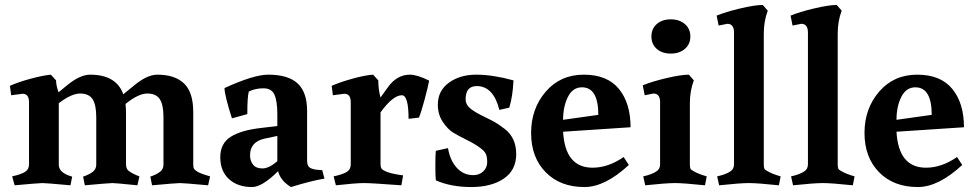

<svg xmlns="http://www.w3.org/2000/svg" viewBox="-20 -738 3928 774"><path d="M486 -319Q488 -299 488 -286V-76Q488 -57 499 -49Q515 -37 542 -27L534 9Q446 0 433.5 0Q421 0 322 9L315 -26Q339 -34 353.5 -45Q368 -56 368 -74V-266Q368 -316 353 -338.5Q338 -361 303 -361Q268 -361 217 -322V-74Q217 -43 264 -28L271 -26L264 9Q165 0 151.5 0Q138 0 39 9L29 -27Q65 -35 81 -45Q97 -55 97 -76V-326Q97 -360 71 -360L25 -354L20 -392Q53 -407 103 -420.5Q153 -434 185 -437L206 -414Q206 -394 216 -366L249 -393Q302 -437 343 -437Q449 -437 477 -358L520 -393Q573 -437 614 -437Q685 -437 722 -401.5Q759 -366 759 -286V-76Q759 -63 762 -58Q765 -53 774 -47Q788 -38 827 -27L819 9Q720 0 706 0Q692 0 593 9L586 -26Q610 -34 624.5 -45Q639 -56 639 -74V-266Q639 -316 624 -338.5Q609 -361 573.5 -361Q538 -361 486 -319Z M1098 -88V-190L1046 -179Q988 -166 988 -112Q988 -90 1000 -74.5Q1012 -59 1038 -59Q1064 -59 1098 -88ZM1218 -291V-92Q1218 -71 1226.5 -64Q1235 -57 1254 -54L1279 -52L1288 -18Q1234 -9 1153 16Q1111 -9 1101 -48Q1037 16 996 16Q938 16 903 -16Q868 -48 868 -104Q868 -160 910 -186.5Q952 -213 1031 -222L1098 -230V-277Q1098 -330 1086.5 -356Q1075 -382 1042 -382Q1009 -382 983 -369Q977 -348 977 -278L915 -261Q886 -351 885 -383Q1003 -437 1061 -437Q1142 -437 1180 -401.5Q1218 -366 1218 -291Z M1632 -437Q1662 -437 1710 -413Q1705 -386 1691.5 -336Q1678 -286 1669 -264L1627 -259Q1627 -354 1600 -354Q1564 -354 1514 -285V-77Q1514 -64 1518 -58.5Q1522 -53 1533 -48Q1552 -39 1591 -33L1605 -31L1598 9Q1479 0 1447 0Q1415 0 1334 9L1325 -27Q1362 -35 1378 -45Q1394 -55 1394 -76V-326Q1394 -360 1368 -360L1322 -354L1317 -392Q1351 -407 1401.5 -421Q1452 -435 1484 -437L1505 -414Q1505 -377 1514 -345L1542 -384Q1579 -437 1632 -437Z M1888 -32Q1912 -32 1928 -47Q1944 -62 1944 -84.5Q1944 -107 1938 -118.5Q1932 -130 1918 -140Q1898 -156 1861.5 -174Q1825 -192 1804.5 -205Q1784 -218 1764.5 -247.5Q1745 -277 1745 -316Q1745 -372 1789.5 -404.5Q1834 -437 1900 -437Q1966 -437 2050 -414Q2047 -349 2033 -304L1993 -295Q1969 -391 1902 -391Q1857 -391 1857 -338Q1857 -317 1874.5 -302Q1892 -287 1926 -270.5Q1960 -254 1975 -245.5Q1990 -237 2015 -218Q2061 -182 2061 -117Q2061 -52 2011 -18Q1961 16 1879.5 16Q1798 16 1737 -11Q1735 -28 1735 -70.5Q1735 -113 1737 -130L1786 -141Q1794 -92 1821 -62Q1848 -32 1888 -32Z M2369 -62Q2432 -62 2494 -105L2515 -73Q2419 16 2336 16Q2238 16 2179.5 -44Q2121 -104 2121 -202Q2121 -300 2180 -368.5Q2239 -437 2333.5 -437Q2428 -437 2475 -379.5Q2522 -322 2522 -225L2250 -207Q2258 -62 2369 -62ZM2392 -275Q2392 -386 2326 -386Q2289 -386 2269.5 -347.5Q2250 -309 2250 -255Z M2761 -321V-76Q2761 -63 2763.5 -58Q2766 -53 2776 -48Q2794 -37 2829 -27L2822 9Q2736 0 2701 0Q2666 0 2581 9L2573 -27Q2609 -35 2626 -47Q2641 -56 2641 -76V-326Q2641 -361 2614 -361L2579 -354L2571 -394Q2607 -409 2666 -423Q2725 -437 2757 -437L2777 -414Q2761 -372 2761 -321ZM2627.5 -541Q2606 -560 2606 -591Q2606 -622 2627.5 -641Q2649 -660 2684 -660Q2719 -660 2741 -641Q2763 -622 2763 -591Q2763 -560 2741 -541Q2719 -522 2684 -522Q2649 -522 2627.5 -541Z M3059 -602V-76Q3059 -63 3061.5 -58Q3064 -53 3074 -48Q3092 -37 3127 -27L3120 9Q3034 0 2999 0Q2964 0 2879 9L2871 -27Q2907 -35 2924 -47Q2939 -56 2939 -76V-607Q2939 -642 2912 -642L2877 -635L2869 -675Q2905 -690 2964 -704Q3023 -718 3055 -718L3075 -695Q3059 -653 3059 -602Z M3357 -602V-76Q3357 -63 3359.5 -58Q3362 -53 3372 -48Q3390 -37 3425 -27L3418 9Q3332 0 3297 0Q3262 0 3177 9L3169 -27Q3205 -35 3222 -47Q3237 -56 3237 -76V-607Q3237 -642 3210 -642L3175 -635L3167 -675Q3203 -690 3262 -704Q3321 -718 3353 -718L3373 -695Q3357 -653 3357 -602Z M3713 -62Q3776 -62 3838 -105L3859 -73Q3763 16 3680 16Q3582 16 3523.5 -44Q3465 -104 3465 -202Q3465 -300 3524 -368.5Q3583 -437 3677.5 -437Q3772 -437 3819 -379.5Q3866 -322 3866 -225L3594 -207Q3602 -62 3713 -62ZM3736 -275Q3736 -386 3670 -386Q3633 -386 3613.5 -347.5Q3594 -309 3594 -255Z"/></svg>

Font: Buenard
Style: Bold
Weight: 700
Foundry: FontFuror
Version: Version 1.002 2011